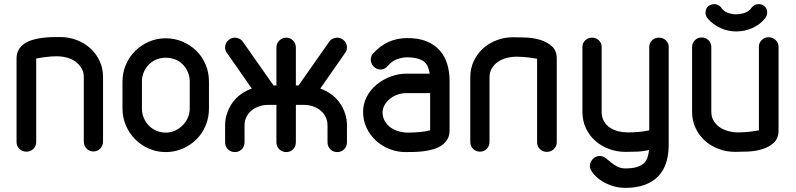

<svg xmlns="http://www.w3.org/2000/svg" viewBox="-20 -735 3847 928"><path d="M155 -49Q155 -29 141.5 -15.5Q128 -2 108 -2Q88 -2 74 -15.5Q60 -29 60 -49V-452Q60 -477 70.5 -495Q81 -513 98.5 -524.5Q116 -536 138.5 -542.5Q161 -549 184.5 -552Q208 -555 230.5 -555.5Q253 -556 270 -556Q312 -556 349.5 -542Q387 -528 415.5 -502.5Q444 -477 461 -441.5Q478 -406 478 -363V-51Q478 -31 464.5 -17Q451 -3 431 -3Q412 -3 398.5 -17Q385 -31 385 -51V-363Q385 -388 373 -407Q361 -426 343 -438.5Q325 -451 301.5 -457Q278 -463 254 -463Q241 -463 226.5 -462Q212 -461 198.5 -459Q185 -457 173.5 -455.5Q162 -454 155 -452Z M572 -340Q572 -384 588.5 -422.5Q605 -461 633.5 -489Q662 -517 700 -533.5Q738 -550 781 -550Q824 -550 862.5 -533.5Q901 -517 929.5 -489Q958 -461 974 -422.5Q990 -384 990 -340V-210Q990 -167 974 -128.5Q958 -90 929.5 -61.5Q901 -33 862.5 -16.5Q824 0 781 0Q738 0 700 -16.5Q662 -33 633.5 -61.5Q605 -90 588.5 -128.5Q572 -167 572 -210ZM666 -210Q666 -186 675 -165Q684 -144 699.5 -128Q715 -112 736 -103Q757 -94 781 -94Q804 -94 824.5 -103Q845 -112 861.5 -128Q878 -144 887.5 -165Q897 -186 897 -210V-341Q897 -366 887.5 -387.5Q878 -409 862.5 -424.5Q847 -440 826 -448Q805 -456 781 -456Q758 -456 737.5 -448Q717 -440 701 -424.5Q685 -409 675.5 -387.5Q666 -366 666 -340Z M1410 -48Q1410 -27 1396.5 -13.5Q1383 0 1364 0Q1344 0 1330 -13.5Q1316 -27 1316 -48V-228H1275Q1253 -228 1232.5 -221Q1212 -214 1196.5 -201.5Q1181 -189 1171.5 -170.5Q1162 -152 1162 -129V-48Q1162 -27 1148.5 -13.5Q1135 0 1115 0Q1095 0 1081.5 -13.5Q1068 -27 1068 -48V-129Q1068 -161 1078 -189Q1088 -217 1104.5 -240Q1121 -263 1145 -280Q1169 -297 1197 -307L1077 -479Q1068 -491 1068 -505Q1068 -517 1073 -527Q1078 -537 1088 -544Q1100 -553 1114 -553Q1126 -553 1136.5 -548Q1147 -543 1154 -533L1302 -322H1316V-505Q1316 -525 1330 -539Q1344 -553 1364 -553Q1383 -553 1396.5 -539Q1410 -525 1410 -505V-322H1423L1571 -533Q1578 -543 1588.5 -548Q1599 -553 1611 -553Q1625 -553 1637 -544Q1647 -537 1652 -527Q1657 -517 1657 -505Q1657 -491 1648 -479L1528 -307Q1556 -297 1580 -280Q1604 -263 1620.5 -240Q1637 -217 1647 -189Q1657 -161 1657 -129V-48Q1657 -27 1643.5 -13.5Q1630 0 1610 0Q1590 0 1576.5 -13.5Q1563 -27 1563 -48V-129Q1563 -152 1553.5 -170.5Q1544 -189 1528.5 -201.5Q1513 -214 1492.5 -221Q1472 -228 1450 -228H1410Z M2057 -379Q2054 -397 2048 -412Q2042 -427 2029.5 -437Q2017 -447 1996 -452.5Q1975 -458 1943 -458Q1915 -456 1893.5 -446.5Q1872 -437 1855 -417Q1840 -399 1819 -399Q1800 -399 1786 -413.5Q1772 -428 1772 -446Q1772 -454 1774.5 -462Q1777 -470 1783 -476Q1816 -513 1857.5 -532Q1899 -551 1949 -551Q2004 -551 2042.5 -535Q2081 -519 2105.5 -491Q2130 -463 2141.5 -425.5Q2153 -388 2153 -344V-105Q2153 -79 2142 -61Q2131 -43 2113.5 -31.5Q2096 -20 2073.5 -13.5Q2051 -7 2027 -4Q2003 -1 1981 -0.5Q1959 0 1940 0Q1900 0 1863 -14.5Q1826 -29 1797.5 -55Q1769 -81 1752 -116.5Q1735 -152 1735 -194Q1735 -233 1752.5 -267Q1770 -301 1799.5 -325.5Q1829 -350 1867 -364.5Q1905 -379 1945 -379ZM2059 -285H1945Q1924 -285 1904 -278.5Q1884 -272 1868 -260Q1852 -248 1841 -231Q1830 -214 1829 -194Q1829 -168 1840 -149.5Q1851 -131 1868.5 -118.5Q1886 -106 1908.5 -100Q1931 -94 1953 -94Q1977 -94 2006.5 -96.5Q2036 -99 2059 -105Z M2576 -451Q2569 -452 2557.5 -454Q2546 -456 2532.5 -457.5Q2519 -459 2504.5 -460Q2490 -461 2477 -461Q2453 -461 2429.5 -455Q2406 -449 2388 -437Q2370 -425 2358 -406Q2346 -387 2346 -361V-50Q2346 -29 2332.5 -15.5Q2319 -2 2300 -2Q2280 -2 2266.5 -15.5Q2253 -29 2253 -50V-361Q2253 -404 2270 -440Q2287 -476 2315.5 -501.5Q2344 -527 2381.5 -541Q2419 -555 2461 -555Q2487 -555 2523 -553.5Q2559 -552 2592 -542Q2625 -532 2648 -511Q2671 -490 2671 -451V-47Q2671 -28 2657 -14.5Q2643 -1 2623 -1Q2603 -1 2589.5 -14.5Q2576 -28 2576 -47Z M3212 -36Q3212 12 3200 50.5Q3188 89 3162.5 116Q3137 143 3097.5 158Q3058 173 3003 173Q2966 173 2934 161.5Q2902 150 2879.5 133.5Q2857 117 2844 99Q2831 81 2831 67Q2831 49 2845 34Q2859 19 2878 19Q2893 19 2906 28L2932 49Q2945 60 2962.5 69.5Q2980 79 3003 79Q3036 79 3057.5 72.5Q3079 66 3091.5 54.5Q3104 43 3109.5 26.5Q3115 10 3117 -10Q3087 -3 3056.5 -2Q3026 -1 3003 -1Q2961 -1 2923.5 -15Q2886 -29 2857.5 -54Q2829 -79 2812 -115Q2795 -151 2795 -194V-508Q2795 -527 2808.5 -540Q2822 -553 2842 -553Q2861 -553 2874.5 -540Q2888 -527 2888 -508V-194Q2888 -168 2899 -149Q2910 -130 2928 -118Q2946 -106 2968.5 -100.5Q2991 -95 3015 -95Q3039 -95 3067.5 -97.5Q3096 -100 3118 -105V-508Q3118 -527 3131.5 -540Q3145 -553 3165 -553Q3185 -553 3198.5 -540Q3212 -527 3212 -508Z M3538 -666Q3562 -666 3582.5 -674Q3603 -682 3615 -701Q3627 -715 3647 -715Q3662 -715 3674 -706Q3688 -694 3688 -674Q3688 -658 3677 -645Q3653 -616 3616.5 -599.5Q3580 -583 3538 -583Q3499 -583 3462.5 -599.5Q3426 -616 3401 -645Q3390 -658 3390 -674Q3390 -694 3404 -706Q3418 -715 3431 -715Q3450 -715 3464 -701Q3475 -682 3495.5 -674Q3516 -666 3538 -666ZM3648 -509Q3648 -528 3661.5 -541.5Q3675 -555 3695 -555Q3715 -555 3729 -541.5Q3743 -528 3743 -509V-105Q3743 -66 3720 -45Q3697 -24 3664 -14Q3631 -4 3595 -2.5Q3559 -1 3533 -1Q3491 -1 3453.5 -15Q3416 -29 3387.5 -54.5Q3359 -80 3342 -116Q3325 -152 3325 -195V-506Q3325 -527 3338.5 -540.5Q3352 -554 3372 -554Q3391 -554 3404.5 -540.5Q3418 -527 3418 -506V-195Q3418 -169 3430 -150Q3442 -131 3460 -119Q3478 -107 3501.5 -101Q3525 -95 3549 -95Q3562 -95 3576.5 -96Q3591 -97 3604.5 -98.5Q3618 -100 3629.5 -102Q3641 -104 3648 -105Z"/></svg>

Font: VDS
Style: Regular
Weight: 400
Designer: artmaker
Foundry: artmaker
Version: Version 1.000 2009 initial release